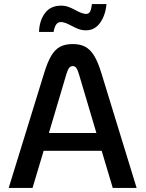

<svg xmlns="http://www.w3.org/2000/svg" viewBox="-20 -930 720 950"><path d="M483 -184H196L141 0H23L198 -567Q215 -623 233.5 -654Q252 -685 277 -698.5Q302 -712 340 -712Q377 -712 402 -698.5Q427 -685 446 -654Q465 -623 482 -567L656 0H538ZM457 -272 370 -565Q364 -585 357.5 -594Q351 -603 340 -603Q329 -603 322 -594Q315 -585 309 -565L222 -272ZM282 -902Q302 -902 318.5 -896Q335 -890 357 -878Q389 -861 406 -861Q419 -861 425.5 -872.5Q432 -884 435 -910H507Q502 -855 475.5 -817.5Q449 -780 406 -780Q386 -780 369.5 -786Q353 -792 331 -804Q299 -821 282 -821Q267 -821 258.5 -809.5Q250 -798 245 -772H173Q175 -828 202.5 -865Q230 -902 282 -902Z"/></svg>

Font: KoHo SemiBold
Style: Regular
Weight: 600
Designer: Cadson Demak & Katatrad Team
Foundry: Cadson Demak Co.,Ltd.
Version: Version 1.000; ttfautohint (v1.6)